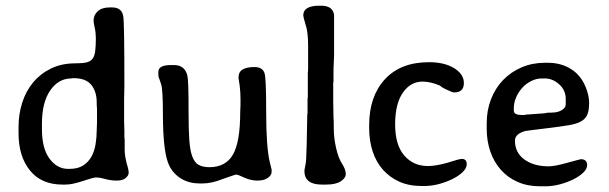

<svg xmlns="http://www.w3.org/2000/svg" viewBox="-20 -647 2133 673"><path d="M244 -425Q268 -425 282 -428Q296 -431 303.5 -440Q311 -449 313.5 -466.5Q316 -484 316 -513Q316 -522 315 -531.5Q314 -541 312 -550Q308 -567 308 -575Q308 -594 322.5 -607.5Q337 -621 365 -621H373Q407 -621 412 -590Q416 -570 416 -349L415 -297V-225L416 -186V-166L417 -157V-123Q417 -110 419 -98Q421 -86 424 -74Q431 -53 431 -41Q431 -32 420.5 -23Q410 -14 389 -14Q368 -14 347 -20Q336 -23 328.5 -24Q321 -25 316 -25Q308 -25 272 -13Q254 -7 238.5 -3.5Q223 0 209 0H199Q125 0 85 -49.5Q45 -99 45 -180V-202Q45 -247 58 -287.5Q71 -328 96.5 -358.5Q122 -389 159 -407Q196 -425 244 -425ZM319 -288Q319 -326 300 -349.5Q281 -373 238 -373H234L230 -372Q185 -372 156 -330Q127 -288 127 -213V-194Q127 -127 153.5 -91Q180 -55 219 -55H223Q253 -55 271.5 -67Q290 -79 300.5 -98Q311 -117 315 -141.5Q319 -166 319 -190L320 -217V-266L319 -279Z M636 -385Q639 -375 640 -342Q641 -309 641 -251Q641 -194 643.5 -157Q646 -120 654 -98.5Q662 -77 676.5 -69Q691 -61 714 -61Q771 -61 796.5 -105Q822 -149 822 -255L823 -278V-301Q823 -324 820 -348Q818 -360 817 -366.5Q816 -373 816 -375Q816 -395 830.5 -403.5Q845 -412 872 -412Q900 -412 907 -391Q913 -378 913 -255Q913 -130 926 -77L932 -53V-44Q932 -33 919 -23.5Q906 -14 882 -14Q859 -14 835 -25Q814 -35 808 -35Q804 -35 762 -20Q742 -12 724.5 -8Q707 -4 691 -4H679Q644 -4 616.5 -20Q589 -36 574 -65Q551 -109 551 -249Q551 -332 545 -351Q545 -351 540 -366Q535 -377 535 -386V-395Q535 -419 579 -419H590Q626 -419 636 -385Z M1043 -593Q1043 -627 1099 -627H1106Q1147 -627 1151 -594V-453L1149 -404V-363L1148 -355V-290L1149 -235Q1150 -230 1150 -196Q1150 -164 1158 -128.5Q1166 -93 1179 -73Q1192 -53 1192 -37Q1192 -23 1174.5 -11.5Q1157 0 1123 0H1108Q1047 0 1047 -48Q1047 -50 1048 -55.5Q1049 -61 1051 -71Q1053 -80 1053.5 -97Q1054 -114 1055 -140L1057 -243L1058 -251V-300L1059 -308V-390L1060 -406V-487Q1060 -536 1051 -561Q1043 -588 1043 -593Z M1467 5H1458Q1413 5 1379 -10.5Q1345 -26 1321.5 -53Q1298 -80 1286 -117Q1274 -154 1274 -198V-208Q1274 -309 1329 -369Q1384 -429 1484 -429Q1538 -429 1572 -408Q1606 -387 1606 -356Q1606 -323 1572 -323Q1568 -323 1561 -326Q1554 -329 1546 -332.5Q1538 -336 1531.5 -340Q1525 -344 1522 -347Q1489 -361 1461 -361Q1419 -361 1392 -322Q1365 -283 1365 -211Q1365 -139 1397 -102Q1429 -65 1480 -65Q1508 -65 1550 -77Q1590 -90 1599 -90Q1616 -90 1616 -71Q1616 -58 1602.5 -44.5Q1589 -31 1567 -20Q1545 -9 1519 -2Q1493 5 1467 5Z M1892 6H1873Q1829 6 1794 -9.5Q1759 -25 1735 -52.5Q1711 -80 1698.5 -116.5Q1686 -153 1686 -196V-215Q1686 -260 1701 -299Q1716 -338 1743.5 -366.5Q1771 -395 1808.5 -411Q1846 -427 1891 -427H1900Q1960 -427 2000 -391Q2022 -370 2033.5 -340.5Q2045 -311 2045 -287Q2045 -261 2039 -246Q2033 -231 2017.5 -222Q2002 -213 1976 -208.5Q1950 -204 1910 -199Q1870 -194 1848.5 -191.5Q1827 -189 1822 -188Q1785 -178 1785 -154Q1785 -112 1818 -88Q1851 -64 1903 -64Q1924 -64 1967 -76Q1990 -82 2002 -85.5Q2014 -89 2016 -89Q2038 -89 2038 -68Q2038 -55 2024.5 -42Q2011 -29 1990 -18.5Q1969 -8 1943 -1Q1917 6 1892 6ZM1909 -252Q1916 -252 1925 -253Q1934 -254 1942.5 -257.5Q1951 -261 1957 -267Q1963 -273 1963 -282V-300Q1963 -331 1940 -351.5Q1917 -372 1890 -372H1879Q1860 -372 1842 -363Q1824 -354 1810.5 -339Q1797 -324 1789 -305.5Q1781 -287 1781 -267V-259Q1781 -244 1809 -244H1819L1821 -245L1890 -250Q1892 -251 1894.5 -251Q1897 -251 1900 -252Z"/></svg>

Font: Stylish
Style: Regular
Weight: 400
Version: Version 1.64